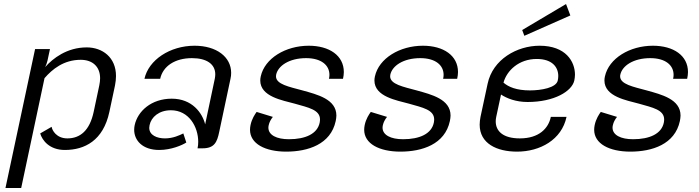

<svg xmlns="http://www.w3.org/2000/svg" viewBox="-20 -747 3523 967"><path d="M86.7 200 204.2 -353.3C243.3 -398.3 300.8 -445.8 386.7 -445.8C445.8 -445.8 484.2 -411.7 484.2 -352.5C484.2 -341.7 482.5 -329.2 480 -316.7L451.7 -183.3C431.7 -90 384.2 -50 319.2 -50C264.2 -50 242.5 -90.8 240 -108.3L182.5 -75C192.5 -40 229.2 8.3 306.7 8.3C406.7 8.3 500 -39.2 530.8 -183.3L559.2 -316.7C562.5 -333.3 564.2 -350 564.2 -364.2C564.2 -458.3 495.8 -508.3 416.7 -508.3C316.7 -508.3 245.8 -452.5 207.5 -409.2C212.5 -418.3 215.8 -429.2 219.2 -441.7L231.7 -500H156.7L7.5 200Z M975 0H1000C1059.2 0 1073.3 -30 1084.2 -83.3L1140.8 -350C1143.3 -360 1144.2 -370.8 1144.2 -380C1144.2 -460 1070.8 -516.7 960 -516.7C835.8 -516.7 728.3 -445 707.5 -350H786.7C800.8 -415 862.5 -454.2 946.7 -454.2C1020.8 -454.2 1064.2 -424.2 1064.2 -372.5C1064.2 -365.8 1063.3 -358.3 1061.7 -350L1013.3 -120.8C999.2 -177.5 948.3 -250 845 -250C741.7 -250 673.3 -186.7 658.3 -116.7C656.7 -109.2 655.8 -101.7 655.8 -93.3C655.8 -40 697.5 8.3 781.7 8.3C842.5 8.3 897.5 -15.8 918.3 -29.2L903.3 -75C884.2 -65.8 851.7 -50 810.8 -50C770.8 -50 731.7 -65.8 731.7 -103.3C731.7 -107.5 732.5 -111.7 733.3 -116.7C741.7 -157.5 780.8 -191.7 840.8 -191.7C931.7 -191.7 978.3 -107.5 978.3 -33.3C978.3 -21.7 977.5 -10.8 975 0Z M1535 -516.7C1418.3 -516.7 1313.3 -453.3 1293.3 -362.5C1291.7 -355 1290.8 -348.3 1290.8 -341.7C1290.8 -260 1403.3 -241.7 1464.2 -225C1534.2 -205 1591.7 -194.2 1591.7 -145C1591.7 -140 1590.8 -135 1590 -129.2C1578.3 -73.3 1519.2 -45.8 1435 -45.8C1373.3 -45.8 1331.7 -66.7 1331.7 -104.2C1331.7 -108.3 1332.5 -112.5 1333.3 -116.7C1336.7 -131.7 1343.3 -144.2 1354.2 -158.3L1272.5 -183.3C1264.2 -171.7 1248.3 -149.2 1241.7 -116.7C1240 -108.3 1239.2 -100.8 1239.2 -93.3C1239.2 -23.3 1315 16.7 1421.7 16.7C1530.8 16.7 1645.8 -20 1670.8 -137.5C1672.5 -147.5 1674.2 -155.8 1674.2 -165C1674.2 -247.5 1578.3 -270.8 1503.3 -291.7C1435.8 -310 1370 -322.5 1370 -362.5C1370 -365 1370 -367.5 1370.8 -370.8C1380 -415 1435.8 -454.2 1521.7 -454.2C1597.5 -454.2 1639.2 -419.2 1639.2 -370C1639.2 -363.3 1638.3 -356.7 1636.7 -350H1707.5C1710 -361.7 1711.7 -373.3 1711.7 -384.2C1711.7 -467.5 1638.3 -516.7 1535 -516.7Z M2110 -516.7C1993.3 -516.7 1888.3 -453.3 1868.3 -362.5C1866.7 -355 1865.8 -348.3 1865.8 -341.7C1865.8 -260 1978.3 -241.7 2039.2 -225C2109.2 -205 2166.7 -194.2 2166.7 -145C2166.7 -140 2165.8 -135 2165 -129.2C2153.3 -73.3 2094.2 -45.8 2010 -45.8C1948.3 -45.8 1906.7 -66.7 1906.7 -104.2C1906.7 -108.3 1907.5 -112.5 1908.3 -116.7C1911.7 -131.7 1918.3 -144.2 1929.2 -158.3L1847.5 -183.3C1839.2 -171.7 1823.3 -149.2 1816.7 -116.7C1815 -108.3 1814.2 -100.8 1814.2 -93.3C1814.2 -23.3 1890 16.7 1996.7 16.7C2105.8 16.7 2220.8 -20 2245.8 -137.5C2247.5 -147.5 2249.2 -155.8 2249.2 -165C2249.2 -247.5 2153.3 -270.8 2078.3 -291.7C2010.8 -310 1945 -322.5 1945 -362.5C1945 -365 1945 -367.5 1945.8 -370.8C1955 -415 2010.8 -454.2 2096.7 -454.2C2172.5 -454.2 2214.2 -419.2 2214.2 -370C2214.2 -363.3 2213.3 -356.7 2211.7 -350H2282.5C2285 -361.7 2286.7 -373.3 2286.7 -384.2C2286.7 -467.5 2213.3 -516.7 2110 -516.7Z M2852.5 -669.2 2830.8 -726.7 2610 -595.8 2620.8 -566.7ZM2515.8 -330.8C2532.5 -391.7 2593.3 -450 2683.3 -450C2760 -450 2791.7 -410 2791.7 -364.2C2791.7 -356.7 2790.8 -349.2 2789.2 -341.7C2781.7 -305 2705.8 -291.7 2649.2 -291.7C2580.8 -291.7 2540.8 -309.2 2515.8 -330.8ZM2697.5 -516.7C2584.2 -516.7 2461.7 -448.3 2435.8 -325L2400 -158.3C2397.5 -144.2 2395.8 -131.7 2395.8 -119.2C2395.8 -24.2 2481.7 16.7 2584.2 16.7C2700 16.7 2809.2 -43.3 2833.3 -158.3H2754.2C2742.5 -100.8 2695 -50 2598.3 -50C2514.2 -50 2476.7 -85.8 2476.7 -135.8C2476.7 -142.5 2477.5 -150.8 2479.2 -158.3L2503.3 -270.8C2532.5 -251.7 2577.5 -233.3 2637.5 -233.3C2771.7 -233.3 2860.8 -287.5 2872.5 -341.7C2874.2 -350.8 2875.8 -360.8 2875.8 -370.8C2875.8 -436.7 2830 -516.7 2697.5 -516.7Z M3268.3 -516.7C3151.7 -516.7 3046.7 -453.3 3026.7 -362.5C3025 -355 3024.2 -348.3 3024.2 -341.7C3024.2 -260 3136.7 -241.7 3197.5 -225C3267.5 -205 3325 -194.2 3325 -145C3325 -140 3324.2 -135 3323.3 -129.2C3311.7 -73.3 3252.5 -45.8 3168.3 -45.8C3106.7 -45.8 3065 -66.7 3065 -104.2C3065 -108.3 3065.8 -112.5 3066.7 -116.7C3070 -131.7 3076.7 -144.2 3087.5 -158.3L3005.8 -183.3C2997.5 -171.7 2981.7 -149.2 2975 -116.7C2973.3 -108.3 2972.5 -100.8 2972.5 -93.3C2972.5 -23.3 3048.3 16.7 3155 16.7C3264.2 16.7 3379.2 -20 3404.2 -137.5C3405.8 -147.5 3407.5 -155.8 3407.5 -165C3407.5 -247.5 3311.7 -270.8 3236.7 -291.7C3169.2 -310 3103.3 -322.5 3103.3 -362.5C3103.3 -365 3103.3 -367.5 3104.2 -370.8C3113.3 -415 3169.2 -454.2 3255 -454.2C3330.8 -454.2 3372.5 -419.2 3372.5 -370C3372.5 -363.3 3371.7 -356.7 3370 -350H3440.8C3443.3 -361.7 3445 -373.3 3445 -384.2C3445 -467.5 3371.7 -516.7 3268.3 -516.7Z"/></svg>

Font: BoonHome
Style: Book Oblique
Weight: 400
Italic angle: -12°
Designer: Sungsit Sawaiwan
Foundry: Sungsit Sawaiwan
Version: Version 0.2